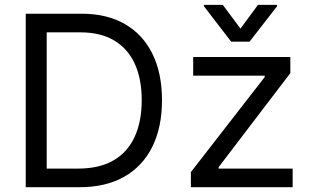

<svg xmlns="http://www.w3.org/2000/svg" viewBox="-20 -785 1300 805"><path d="M312.5 0H137.7V-78.1H306.6Q397 -78.1 456.3 -112.8Q515.6 -147.5 544.9 -211.9Q574.2 -276.4 574.2 -365.2Q574.2 -453.1 545.4 -516.8Q516.6 -580.6 459.2 -615Q401.9 -649.4 316.4 -649.4H133.8V-727.5H322.3Q428.2 -727.5 503.7 -684.1Q579.1 -640.6 619.1 -559.3Q659.2 -478 659.2 -365.2Q659.2 -251.5 618.7 -169.7Q578.1 -87.9 500.7 -43.9Q423.3 0 312.5 0ZM175.8 -727.5V0H87.9V-727.5ZM780.3 0V-63.5L1089.8 -461.9V-467.8H790V-545.9H1197.3V-478.5L896.5 -84V-78.1H1207V0ZM914.1 -764.6 988.3 -665 1061.5 -764.6H1141.6V-758.8L1026.4 -610.4H949.2L835 -758.8V-764.6Z"/></svg>

Font: Inter
Style: Regular
Weight: 400
Designer: Rasmus Andersson
Foundry: rsms
Version: Version 4.000;git-8c9346024